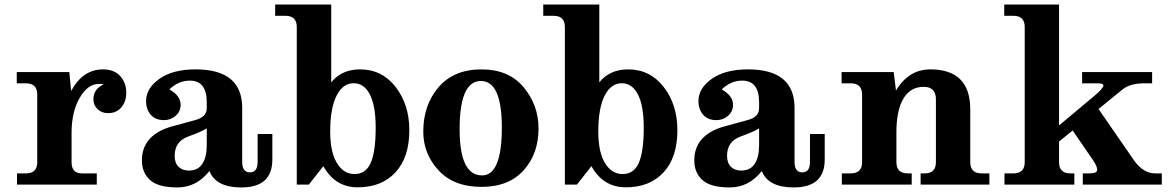

<svg xmlns="http://www.w3.org/2000/svg" viewBox="-20 -801 5083 833"><path d="M399.9 0H53.7V-48.8H92.8Q141.6 -48.8 141.6 -97.7V-390.6Q141.6 -439.5 92.8 -439.5H52.7V-488.3H280.8L288.6 -406.2Q338.9 -500 427.2 -500Q475.1 -500 501.5 -470.9Q527.8 -441.9 527.8 -398.9Q527.8 -359.9 506.3 -335Q484.9 -310.1 449.2 -310.1Q421.4 -310.1 403.3 -327.4Q385.3 -344.7 385.3 -370.1Q385.3 -415 430.2 -435.1Q421.9 -437 409.2 -437Q360.8 -437 325.7 -376.5Q290.5 -315.9 290.5 -224.1V-97.7Q290.5 -48.8 335 -48.8H399.9Z M749.5 12.2Q666.5 12.2 631.1 -19.8Q595.7 -51.8 595.7 -105Q595.7 -213.4 720.7 -251L826.2 -279.8Q877 -293 877 -331.5V-357.4Q877 -451.2 803.7 -451.2Q754.4 -451.2 714.8 -413.1Q763.7 -385.7 763.7 -346.7Q763.7 -317.4 742.2 -298.6Q720.7 -279.8 691.9 -279.8Q654.3 -279.8 634 -303.2Q613.8 -326.7 613.8 -362.8Q613.8 -418 671.6 -459Q729.5 -500 828.6 -500Q1030.8 -500 1030.8 -333V-98.6Q1030.8 -53.2 1064.5 -53.2Q1097.7 -53.2 1097.7 -98.6V-219.7H1161.6V-108.9Q1161.6 12.2 1027.3 12.2Q916 12.2 888.7 -59.1Q832.5 12.2 749.5 12.2ZM798.8 -61Q838.9 -61 857.9 -90.3Q877 -119.6 877 -169.9V-244.1Q855.5 -230 796.6 -208.7Q737.8 -187.5 737.8 -125Q737.8 -93.3 754.9 -77.1Q772 -61 798.8 -61Z M1531.7 11.7Q1434.1 11.7 1382.8 -80.1L1319.8 0H1267.6V-683.6Q1267.6 -732.4 1218.8 -732.4H1173.8V-781.2H1417V-443.8Q1462.4 -500 1542 -500Q1637.2 -500 1696.5 -423.6Q1755.9 -347.2 1755.9 -235.8Q1755.9 -118.7 1696 -53.5Q1636.2 11.7 1531.7 11.7ZM1518.6 -45.9Q1565.9 -45.9 1587.4 -92.3Q1609.9 -140.6 1609.9 -247.1Q1609.9 -348.1 1581.5 -397Q1556.6 -439.9 1514.6 -439.9Q1469.2 -439.9 1442.4 -390.1Q1412.6 -335.4 1412.6 -230Q1412.6 -132.3 1447.8 -84.5Q1475.1 -45.9 1518.6 -45.9Z M2069.3 9.8Q1948.7 9.8 1882.6 -62Q1816.4 -133.8 1816.4 -230Q1816.4 -345.2 1882.6 -422.6Q1948.7 -500 2069.3 -500Q2187 -500 2251.7 -422.6Q2316.4 -345.2 2316.4 -243.2Q2316.4 -133.8 2251.7 -62Q2187 9.8 2069.3 9.8ZM2071.3 -40Q2157.2 -40 2157.2 -247.6Q2157.2 -449.7 2066.4 -449.7Q1974.1 -449.7 1974.1 -240.2Q1974.1 -40 2071.3 -40Z M2694.8 11.7Q2597.2 11.7 2545.9 -80.1L2482.9 0H2430.7V-683.6Q2430.7 -732.4 2381.8 -732.4H2336.9V-781.2H2580.1V-443.8Q2625.5 -500 2705.1 -500Q2800.3 -500 2859.6 -423.6Q2918.9 -347.2 2918.9 -235.8Q2918.9 -118.7 2859.1 -53.5Q2799.3 11.7 2694.8 11.7ZM2681.6 -45.9Q2729 -45.9 2750.5 -92.3Q2772.9 -140.6 2772.9 -247.1Q2772.9 -348.1 2744.6 -397Q2719.7 -439.9 2677.7 -439.9Q2632.3 -439.9 2605.5 -390.1Q2575.7 -335.4 2575.7 -230Q2575.7 -132.3 2610.8 -84.5Q2638.2 -45.9 2681.6 -45.9Z M3146 12.2Q3063 12.2 3027.6 -19.8Q2992.2 -51.8 2992.2 -105Q2992.2 -213.4 3117.2 -251L3222.7 -279.8Q3273.4 -293 3273.4 -331.5V-357.4Q3273.4 -451.2 3200.2 -451.2Q3150.9 -451.2 3111.3 -413.1Q3160.2 -385.7 3160.2 -346.7Q3160.2 -317.4 3138.7 -298.6Q3117.2 -279.8 3088.4 -279.8Q3050.8 -279.8 3030.5 -303.2Q3010.3 -326.7 3010.3 -362.8Q3010.3 -418 3068.1 -459Q3126 -500 3225.1 -500Q3427.2 -500 3427.2 -333V-98.6Q3427.2 -53.2 3460.9 -53.2Q3494.1 -53.2 3494.1 -98.6V-219.7H3558.1V-108.9Q3558.1 12.2 3423.8 12.2Q3312.5 12.2 3285.2 -59.1Q3229 12.2 3146 12.2ZM3195.3 -61Q3235.4 -61 3254.4 -90.3Q3273.4 -119.6 3273.4 -169.9V-244.1Q3252 -230 3193.1 -208.7Q3134.3 -187.5 3134.3 -125Q3134.3 -93.3 3151.4 -77.1Q3168.5 -61 3195.3 -61Z M4272.5 0H3974.1V-48.8H3991.7Q4040.5 -48.8 4040.5 -97.7V-370.1Q4040.5 -424.3 3987.3 -424.3Q3924.3 -424.3 3894 -363.3Q3869.1 -313 3869.1 -226.1V-97.7Q3869.1 -48.8 3918 -48.8H3935.5V0H3632.3V-48.8H3671.4Q3720.2 -48.8 3720.2 -97.7V-390.6Q3720.2 -439.5 3671.4 -439.5H3631.3V-488.3H3857.4L3867.2 -408.2Q3922.4 -500 4016.1 -500Q4189.5 -500 4189.5 -326.7V-97.7Q4189.5 -48.8 4238.3 -48.8H4272.5Z M5020.5 0H4677.7V-48.8H4707Q4740.2 -48.8 4740.2 -64.5Q4740.2 -79.6 4722.2 -106L4633.8 -234.9L4574.7 -187V-97.7Q4574.7 -48.8 4623.5 -48.8H4641.1V0H4337.9V-48.8H4377Q4425.8 -48.8 4425.8 -97.7V-683.6Q4425.8 -732.4 4377 -732.4H4336.9V-781.2H4574.7V-256.8L4727.1 -384.3Q4767.1 -417.5 4767.1 -430.2Q4767.1 -439.5 4741.2 -439.5H4674.8V-488.3H4978.5V-439.5H4944.8Q4884.3 -439.5 4851.6 -414.1L4746.1 -328.1L4900.9 -104Q4940.4 -48.8 4991.7 -48.8H5020.5Z"/></svg>

Font: Munson
Style: Bold
Weight: 700
Designer: Paul James MIller
Foundry: High-Logic / Made with FontCreator
Version: Version 2.10;May 5, 2019;FontCreator 11.5.0.2430 64-bit